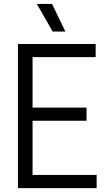

<svg xmlns="http://www.w3.org/2000/svg" viewBox="-20 -966 536 986"><path d="M72.2 0V-740H471.3V-672.5H147.2V-67.5H476.3V0ZM130.3 -346V-413.5H424.5V-346ZM250.6 -804.1 169.1 -945.8H247.3L315.7 -804.1Z"/></svg>

Font: Encode Sans SC Condensed Thin
Style: Regular
Weight: 100
Width: 3
Designer: Multiple Designers
Foundry: Impallari Type
Version: Version 3.002